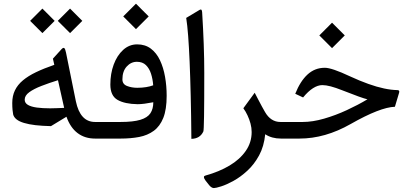

<svg xmlns="http://www.w3.org/2000/svg" viewBox="-20 -734 2162 1017"><path d="M351.1 -688.5 286.1 -623.5 351.1 -558.6 416 -623.5ZM204.6 -688.5 139.6 -623.5 204.6 -558.6 269.5 -623.5ZM246.1 -160.2Q205.6 -160.2 175 -164.3Q144.5 -168.5 127.7 -178.5Q110.8 -188.5 110.8 -206.1Q110.8 -228 135 -245.6Q159.2 -263.2 199.5 -278.8Q239.7 -294.4 287.1 -309.1L319.8 -162.6Q302.2 -162.1 282.7 -161.1Q263.2 -160.2 246.1 -160.2ZM499 0Q510.7 0 510.7 -37.6V-49.8Q510.7 -87.9 499 -87.9H483.9Q443.8 -87.9 418.5 -115.5Q393.1 -143.1 381.8 -197.8L329.6 -455.6Q325.7 -475.6 320.1 -479.5Q314.5 -483.4 304.2 -471.7L260.3 -423.3L267.6 -390.6Q212.4 -371.6 170.7 -351.6Q128.9 -331.5 101.1 -308.1Q73.2 -284.7 59.1 -255.4Q44.9 -226.1 44.9 -188.5Q44.9 -167.5 46.4 -151.9Q47.9 -136.2 49.8 -127.4Q53.7 -112.8 67.9 -101.6Q82 -90.3 107.2 -82.8Q132.3 -75.2 168 -71Q203.6 -66.9 250 -65.9L332 -115.7Q352.5 -58.1 390.9 -29.1Q429.2 0 483.4 0Z M700.2 -714.4 632.8 -647 700.2 -579.6 767.6 -647ZM493.7 -87.9Q466.8 -87.9 466.8 -49.8V-37.6Q466.8 0 493.7 0H619.6Q672.9 0 717.3 -8.5Q761.7 -17.1 794.4 -41Q827.1 -64.9 845 -109.6Q862.8 -154.3 862.8 -226.6Q862.8 -278.8 854.2 -327.4Q845.7 -376 827.4 -414.8Q809.1 -453.6 779.1 -476.3Q749 -499 706.5 -499Q664.6 -499 632.3 -469.7Q600.1 -440.4 582.3 -392.1Q564.5 -343.8 564.5 -286.1Q564.5 -226.6 602.8 -204.8Q641.1 -183.1 709 -182.1Q725.6 -182.1 746.1 -184.8Q766.6 -187.5 792 -192.4Q792 -157.2 776.6 -134Q761.2 -110.8 723.4 -99.4Q685.5 -87.9 617.7 -87.9ZM707 -269Q677.2 -269 652.8 -278.6Q628.4 -288.1 628.4 -313.5Q628.4 -356.4 651.1 -381.6Q673.8 -406.7 705.1 -406.7Q734.9 -406.7 752.9 -389.2Q771 -371.6 780 -343.3Q789.1 -314.9 791.5 -282.2Q774.9 -275.9 753.7 -272.5Q732.4 -269 707 -269Z M966.3 -639.2Q972.2 -602.1 976.6 -544.2Q981 -486.3 984.4 -406.7Q987.8 -327.1 990.2 -225.6Q992.7 -124 993.7 1.5Q1016.6 1 1032.5 -8.8Q1048.3 -18.6 1057.1 -37.6Q1059.6 -42.5 1060.8 -117.4Q1062 -192.4 1062 -347.7Q1062 -421.4 1059.1 -501.2Q1056.2 -581.1 1050.8 -668Q1050.3 -678.7 1046.9 -682.1Q1043.5 -685.5 1037.1 -681.6Z M1384.8 -22.9Q1419.4 0 1467.8 0H1480.5Q1492.2 0 1492.2 -37.6V-49.8Q1492.2 -87.9 1480.5 -87.9H1465.3Q1439.9 -87.9 1419.4 -101.1Q1398.9 -114.3 1383.8 -140.6Q1377 -152.3 1367.2 -170.2Q1357.4 -188 1347.4 -207.5Q1337.4 -227.1 1329.1 -242.7L1269 -160.6Q1281.2 -144 1291 -123Q1300.8 -102.1 1306.9 -79.6Q1313 -57.1 1313 -34.7Q1313 20.5 1281.7 65.4Q1250.5 110.4 1195.6 143.1Q1140.6 175.8 1068.4 195.8Q1061 197.8 1060.3 202.4Q1059.6 207 1062.7 212.9Q1065.9 218.8 1069.8 224.1L1088.9 248Q1094.2 254.4 1100.6 258.3Q1106.9 262.2 1112.8 262.2Q1123 262.2 1151.6 253.2Q1180.2 244.1 1217 223.9Q1253.9 203.6 1290 170.4Q1326.2 137.2 1352.3 89.4Q1378.4 41.5 1384.8 -22.9Z M1738.8 -613.8 1671.4 -546.4 1738.8 -479 1806.2 -546.4ZM1585.4 -217.8Q1612.3 -250.5 1637.9 -266.8Q1663.6 -283.2 1687.5 -283.2Q1706.1 -283.2 1732.2 -276.4Q1758.3 -269.5 1792.5 -255.9Q1845.7 -234.9 1879.2 -222.9Q1912.6 -210.9 1926.3 -208Q1876.5 -178.2 1816.9 -150.6Q1757.3 -123 1696.5 -105.5Q1635.7 -87.9 1583 -87.9H1475.1Q1448.2 -87.9 1448.2 -49.8V-37.6Q1448.2 0 1475.1 0H1566.4Q1702.1 0 1837.4 -77.1Q1993.7 -166 2071.8 -168.5L2093.8 -242.2Q2096.2 -249.5 2093.8 -253.2Q2091.3 -256.8 2084.5 -256.8Q2052.7 -257.3 2014.4 -265.4Q1976.1 -273.4 1930.9 -289.6Q1885.7 -305.7 1834 -329.6Q1737.3 -375 1700.7 -375Q1673.8 -375 1650.9 -366Q1627.9 -356.9 1608.6 -339.1Q1589.4 -321.3 1573.2 -295.9Q1557.1 -270.5 1543.9 -237.3Z"/></svg>

Font: Literata
Style: Regular
Weight: 400
Designer: Latin by Veronika Burian and Jose Scaglione. Greek by Irene Vlachou. Cyrillic by Vera Evstafieva.
Foundry: TypeTogether
Version: Version 3.002